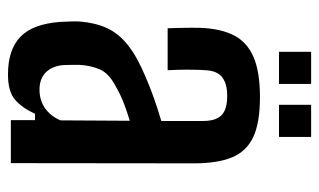

<svg xmlns="http://www.w3.org/2000/svg" viewBox="-176 -598 780 469"><g transform="rotate(90 214.5 -364.0)"><path d="M162.5 7Q102 7 70.5 -23.2Q39 -53.5 34 -120.5Q33.5 -132 33 -144.8Q32.5 -157.5 33 -168Q36 -206 49 -234.5Q62 -263 90.5 -285.8Q119 -308.5 168 -329Q193.5 -340 220.2 -349.5Q247 -359 276 -367.5V-470Q276 -500.5 262 -514.5Q248 -528.5 214.5 -528.5Q185.5 -528.5 169.5 -516.5Q153.5 -504.5 152 -475.5Q151 -464.5 150.8 -445.2Q150.5 -426 151 -408.2Q151.5 -390.5 152 -383H49.5Q49 -398.5 48.5 -420.5Q48 -442.5 48.5 -463Q50.5 -513.5 67.2 -545.5Q84 -577.5 120.2 -593Q156.5 -608.5 218 -608.5Q280.5 -608.5 315.5 -592Q350.5 -575.5 365 -540Q379.5 -504.5 379.5 -447.5L379 0H274V-59H258.5Q243.5 -26.5 223.5 -9.8Q203.5 7 162.5 7ZM199.5 -70Q225.5 -70 244.8 -83.5Q264 -97 274.5 -121L275.5 -290.5Q255.5 -284.5 234.8 -276.8Q214 -269 192 -256.5Q160 -240 150.2 -217.8Q140.5 -195.5 139 -168Q139 -155 139 -146.8Q139 -138.5 139.5 -128Q142 -100.5 157.5 -85.2Q173 -70 199.5 -70ZM236.5 -655V-733.5H315V-655ZM107 -655V-733.5H185.5V-655Z"/></g></svg>

Font: Big Shoulders Medium
Style: Regular
Weight: 500
Designer: Patric King
Foundry: XO Type Co
Version: Version 2.002